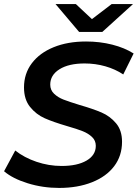

<svg xmlns="http://www.w3.org/2000/svg" viewBox="-21 -914 677 944"><path d="M-1 -72 54 -174Q98 -139 158.5 -118.5Q219 -98 282 -98Q359 -98 404.5 -124.5Q450 -151 450 -197Q450 -223 431.5 -240.5Q413 -258 385.5 -269Q358 -280 309 -294Q241 -314 199 -332.5Q157 -351 127 -388Q97 -425 97 -484Q97 -552 135.5 -603Q174 -654 243 -682Q312 -710 402 -710Q470 -710 531 -694.5Q592 -679 636 -651L585 -548Q546 -574 497 -588Q448 -602 395 -602Q317 -602 271.5 -573.5Q226 -545 226 -498Q226 -471 245 -453Q264 -435 291 -424.5Q318 -414 370 -398Q436 -379 478 -361Q520 -343 549.5 -308Q579 -273 579 -217Q579 -148 540.5 -97Q502 -46 431.5 -18Q361 10 270 10Q189 10 115 -13Q41 -36 -1 -72ZM633 -894 482 -757H368L252 -894H352L431 -820L528 -894Z"/></svg>

Font: Montserrat Alternates SemiBold
Style: Italic
Weight: 600
Italic angle: -11.3°
Designer: Julieta Ulanovsky
Foundry: Julieta Ulanovsky
Version: Version 7.200